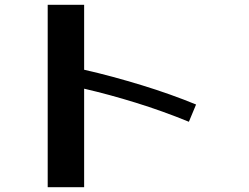

<svg xmlns="http://www.w3.org/2000/svg" viewBox="-20 -709 1040 801"><path d="M179 72V-689H331V-418Q389 -405 450 -388.5Q511 -372 571.5 -353.5Q632 -335 689.5 -314.5Q747 -294 798 -273L768 -201Q658 -246 546.5 -280.5Q435 -315 331 -339V72Z"/></svg>

Font: Cafe24 ClassicType
Style: Regular
Weight: 400
Designer: Cafe24 thkim, hmlim, mnelim & 4IR
Foundry: Cafe24
Version: Version 1.000